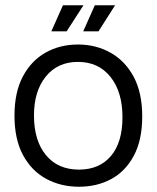

<svg xmlns="http://www.w3.org/2000/svg" viewBox="-20 -696 595 729"><path d="M280 13Q211 13 155.5 -17Q100 -47 67.5 -107Q35 -167 35 -257Q35 -346 67 -406Q99 -466 153.5 -496.5Q208 -527 276 -527Q344 -527 399.5 -496Q455 -465 487.5 -404.5Q520 -344 520 -254Q520 -164 488 -104.5Q456 -45 402 -16Q348 13 280 13ZM280 -52Q357 -52 401 -103.5Q445 -155 445 -251Q445 -347 399.5 -404Q354 -461 276 -461Q199 -461 154 -405.5Q109 -350 109 -258Q109 -162 154.5 -107Q200 -52 280 -52ZM233 -577H175L219 -676H297ZM354 -577H296L340 -676H417Z"/></svg>

Font: Bricolage Grotesque 48pt Light
Style: Regular
Weight: 300
Designer: Mathieu Triay
Foundry: Atelier Triay
Version: Version 1.000; ttfautohint (v1.8.4.7-5d5b);gftools[0.9.32]